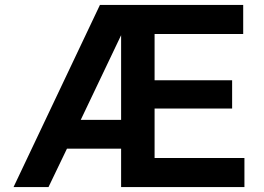

<svg xmlns="http://www.w3.org/2000/svg" viewBox="-20 -760 1074 780"><path d="M177 0 252 -156H472V0H973V-118H608V-319H923V-434H608V-622H968V-740H386L35 0ZM308 -273 472 -617V-273Z"/></svg>

Font: Be Vietnam Pro SemiBold
Style: Regular
Weight: 600
Designer: Lam Bao, Tony Le, Vietanh Nguyen
Foundry: Yellow Type Foundry
Version: Version 1.002